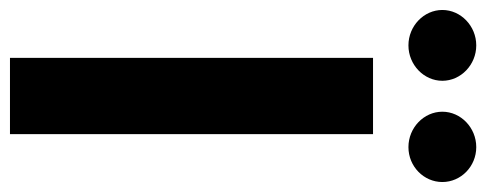

<svg xmlns="http://www.w3.org/2000/svg" viewBox="-347 -660 975 385"><g transform="rotate(90 140.5 -467.5)"><path d="M217 -728H64V0H217ZM-32 -867C-32 -830 0 -799 39 -799C78 -799 110 -830 110 -867C110 -904 78 -935 39 -935C0 -935 -32 -904 -32 -867ZM172 -867C172 -830 204 -799 243 -799C282 -799 313 -830 313 -867C313 -904 282 -935 243 -935C204 -935 172 -904 172 -867Z"/></g></svg>

Font: Wafeq
Style: Bold
Weight: 700
Designer: Rasmus Andersson & Azza Alameddine
Foundry: Google & TypeTogether
Version: Version 3.000;FEAKit 1.0